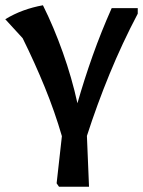

<svg xmlns="http://www.w3.org/2000/svg" viewBox="-41 -518 543 729"><path d="M297 191H183L174 178L194 -1Q167 -94 129 -187Q91 -280 45 -373L-21 -445Q12 -465 47.5 -478Q83 -491 122 -498Q163 -416 197.5 -319Q232 -222 253 -126Q279 -217 311 -307Q343 -397 383 -487H482V-466Q423 -354 375 -237Q327 -120 289 -2Z"/></svg>

Font: Piazzolla SemiBold
Style: Regular
Weight: 600
Designer: Juan Pablo del Peral
Foundry: Huerta Tipografica
Version: Version 1.330